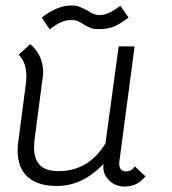

<svg xmlns="http://www.w3.org/2000/svg" viewBox="-20 -669 628 699"><path d="M510 -27Q492 -6 473.5 2Q455 10 433 10Q398 10 375 -14.5Q352 -39 357 -72Q318 -32 276.5 -12Q235 8 186 8Q113 8 76 -29.5Q39 -67 45 -141L73 -355Q76 -375 76 -391Q76 -442 48 -470L90 -508Q109 -494 123 -467Q137 -440 137 -408Q137 -397 136 -391L106 -163Q104 -141 104 -132Q104 -90 125 -68Q146 -46 193 -46Q247 -46 289.5 -70.5Q332 -95 364 -147L412 -500H470L415 -84Q414 -80 414 -74Q414 -45 439 -45Q458 -45 471 -63ZM239 -649Q258 -649 270.5 -644Q283 -639 301 -629Q313 -621 322 -617.5Q331 -614 342 -614Q375 -614 418 -648L448 -605Q417 -582 395.5 -572.5Q374 -563 339 -563Q320 -563 309 -567.5Q298 -572 285 -580Q273 -588 263.5 -592Q254 -596 239 -596Q221 -596 204 -589Q187 -582 161 -562L132 -605Q189 -649 239 -649Z"/></svg>

Font: Bellota
Style: Italic
Weight: 400
Italic angle: -7.5°
Designer: Kemie Guaida
Foundry: Kemie Guaida
Version: Version 4.001